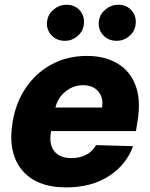

<svg xmlns="http://www.w3.org/2000/svg" viewBox="-20 -792 643 822"><path d="M263.1 10.3Q134.9 10.3 73.5 -64.8Q12.1 -139.9 34.1 -270.6Q48.3 -355.1 92.2 -418.5Q136 -481.9 202.8 -517.2Q269.5 -552.6 351.6 -552.6Q429 -552.6 483.1 -520.2Q537.3 -487.9 560.5 -426Q583.8 -364 568.9 -274.1L562.1 -230.8H198.9L197.8 -224.4Q189.6 -172.6 213.1 -143.8Q236.5 -115.1 287.3 -115.1Q321 -115.1 348.7 -129.3Q376.4 -143.5 391.3 -170.8L549.7 -166.2Q520.6 -85.9 445.8 -37.8Q371.1 10.3 263.1 10.3ZM217.3 -331.7H416.9Q423.7 -373.6 400.9 -400.4Q378.2 -427.2 335.6 -427.2Q293.3 -427.2 259.9 -399.7Q226.6 -372.2 217.3 -331.7ZM258.2 -617.2Q221.2 -617.2 198.7 -643.1Q176.1 -669 182.2 -704.5Q187.1 -733 210.9 -752.3Q234.7 -771.7 264.6 -771.7Q301.5 -771.7 323 -745.9Q344.5 -720.2 338.4 -683.9Q334.5 -656.2 311.1 -636.7Q287.6 -617.2 258.2 -617.2ZM479.8 -617.2Q442.8 -617.2 420.3 -643.1Q397.7 -669 403.8 -704.5Q408.7 -733 432.5 -752.3Q456.3 -771.7 486.2 -771.7Q523.1 -771.7 544.6 -745.9Q566.1 -720.2 560 -683.9Q556.1 -656.2 532.7 -636.7Q509.2 -617.2 479.8 -617.2Z"/></svg>

Font: Inter UI Extra Bold
Style: Italic
Weight: 800
Italic angle: 9.39999°
Designer: Rasmus Andersson
Foundry: rsms
Version: 3.2;8d6f07862